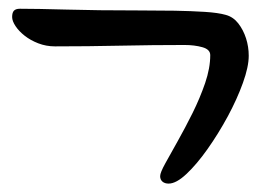

<svg xmlns="http://www.w3.org/2000/svg" viewBox="-20 -503 594 443"><path d="M25.8 -482.8Q63.9 -482.8 133.3 -480.9Q202.6 -478.9 302.8 -478.9Q344.6 -478.9 383.1 -478.3Q421.6 -477.6 452.7 -475.6Q483.7 -473.6 501.1 -468.6Q518.2 -463.9 529.8 -449Q541.4 -434 547.7 -414.5Q553.9 -395 553.9 -374.4Q553.9 -349 540.5 -311.8Q527.2 -274.7 505.5 -234.4Q483.7 -194.2 458.8 -159Q433.9 -123.8 410.2 -101.6Q386.6 -79.4 369 -79.4Q360.2 -79.4 354.9 -83.9Q349.5 -88.5 349.5 -96.6Q349.5 -104.6 361.3 -125.9Q373.1 -147.3 390.1 -177.5Q407.1 -207.7 424.3 -242.2Q441.4 -276.7 453.3 -311.3Q465.1 -345.9 465.1 -375.8Q465.1 -389 446.9 -394.1Q428.7 -399.2 405.6 -399.2Q331.9 -399.2 257.5 -397.6Q183 -396 106.9 -396Q86.6 -396 68.4 -403Q50.3 -410 37 -420.5Q23.6 -431 15.8 -442.8Q8 -454.6 8 -463.7Q8 -474.1 12.3 -478.5Q16.7 -482.8 25.8 -482.8Z"/></svg>

Font: Kalam Variable Light
Style: Regular
Weight: 300
Designer: Lipi Raval, Jonny Pinhorn
Foundry: Indian Type Foundry
Version: Version 3.000